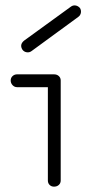

<svg xmlns="http://www.w3.org/2000/svg" viewBox="-20 -684 323 718"><path d="M182 14Q172 14 165.5 7.5Q159 1 159 -9V-358H44Q34 -358 27 -365.5Q20 -373 20 -383Q20 -393 27 -399.5Q34 -406 44 -406H182Q193 -406 200 -399.5Q207 -393 207 -383V-9Q207 1 200 7.5Q193 14 182 14ZM98 -493Q90 -487 80 -488.5Q70 -490 64 -498Q52 -517 70 -532L245 -659Q253 -665 262.5 -663.5Q272 -662 279 -654Q284 -646 282.5 -636.5Q281 -627 273 -621Z"/></svg>

Font: Zen Kurenaido
Style: ARC
Weight: 400
Designer: Yoshimichi Ohira
Foundry: Positype
Version: Version 1.001